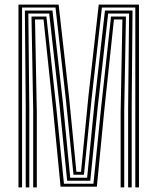

<svg xmlns="http://www.w3.org/2000/svg" viewBox="-20 -820 689 840"><path d="M60.8 0V-800H236.5L281.8 -397.8L314.2 -68.5H334.5L366.8 -397.8L412 -800H588V0H572V-787H425.8L380.5 -386.2L347.2 -55.5H301.5L268 -386.2L222.8 -787H76.5V0ZM92.5 0V-359L88.8 -774H209.5L254.8 -374L287.2 -42.5H361.2L394 -374L439.2 -774H559.8L556.2 -359V0H540.5V-347.5L544.8 -760.8H453.2L408 -356.5L375 -29.2H273.8L240.8 -356.5L195.2 -760.8H104L108.2 -347.5V0ZM125.2 0V-339L117.8 -747.8H183L226.8 -344L259.8 -16.2H388.8L421.8 -344L465.8 -747.8H531L523.5 -339V0H507.8V-330L515.5 -734.8H478.5L435.5 -330.2L403.8 -3.2H245L213.2 -330.2L170.5 -734.8H133.2L141 -330V0Z"/></svg>

Font: Big Shoulders Inline Text
Style: Regular
Weight: 400
Designer: Patric King
Foundry: XO Type Co
Version: Version 1.000